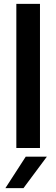

<svg xmlns="http://www.w3.org/2000/svg" viewBox="-20 -770 293 999"><path d="M65 -750H188V0H65ZM114 45H224L102 209H8Z"/></svg>

Font: Teachers SemiBold
Style: Regular
Weight: 600
Designer: Alfredo Marco Pradil & Chank Diesel
Version: Version 0.009